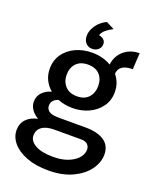

<svg xmlns="http://www.w3.org/2000/svg" viewBox="-170 -794 917 1139"><g transform="rotate(20 288.5 -224.5)"><path d="M285.5 -147.5Q235.5 -147.5 192.5 -164.5Q175.5 -160 162.5 -147.5Q149.5 -135 149.5 -113.5Q149.5 -92.5 167 -79.2Q184.5 -66 229 -66H398Q473 -66 515.8 -37.8Q558.5 -9.5 558.5 47.5Q558.5 98.5 524.2 144.8Q490 191 427 220.2Q364 249.5 277.5 249.5Q196.5 249.5 138.8 227.2Q81 205 50 168.2Q19 131.5 19 88.5Q19 45 46 17.8Q73 -9.5 116.5 -17.5Q89 -33.5 73.2 -56.2Q57.5 -79 57.5 -105Q57.5 -140 80 -163.8Q102.5 -187.5 138 -197Q111 -219.5 95.2 -251.2Q79.5 -283 79.5 -321.5Q79.5 -375 107.2 -414.2Q135 -453.5 181.8 -475Q228.5 -496.5 285.5 -496.5Q352.5 -496.5 405 -465.5Q412 -522 452.2 -555.8Q492.5 -589.5 549.5 -589.5L543.5 -486.5Q457.5 -486.5 453.5 -425Q471 -404 480.5 -378Q490 -352 490 -321.5Q490 -269 462 -230Q434 -191 387.5 -169.2Q341 -147.5 285.5 -147.5ZM286 -222Q334.5 -222 359.8 -250.5Q385 -279 385 -321.5Q385 -366.5 359.5 -394Q334 -421.5 285.5 -421.5Q238 -421.5 212 -394Q186 -366.5 186 -321.5Q186 -279 212 -250.5Q238 -222 286 -222ZM124 83.5Q124 119.5 164.2 141.8Q204.5 164 277.5 164Q330.5 164 369.8 148.5Q409 133 430.5 108Q452 83 452 54.5Q452 35.5 438.8 22.5Q425.5 9.5 398 9.5H229Q178.5 9.5 151.2 29.2Q124 49 124 83.5ZM303.5 -697.5 355 -671Q330 -658.5 311.8 -643.5Q293.5 -628.5 286.5 -607.5Q305.5 -605 317.8 -593.2Q330 -581.5 328.5 -562.5Q327.5 -543.5 312.2 -530.5Q297 -517.5 275 -517.5Q248.5 -517.5 232.8 -536.5Q217 -555.5 219 -585Q220.5 -615.5 242.5 -647Q264.5 -678.5 303.5 -697.5Z"/></g></svg>

Font: Karla SemiBold
Style: Regular
Weight: 600
Designer: Jonathan Pinhorn
Version: Version 2.004; ttfautohint (v1.8.4.7-5d5b);gftools[0.9.33]